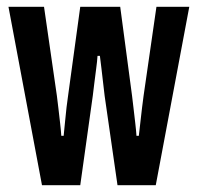

<svg xmlns="http://www.w3.org/2000/svg" viewBox="-20 -547 584 567"><path d="M104 0 5 -527H110L148 -264Q150 -249 152.5 -227Q155 -205 157.5 -183.5Q160 -162 161 -146H168Q170 -164 172 -186.5Q174 -209 176.5 -230Q179 -251 181 -264L217 -527H335L370 -264Q372 -248 374.5 -226Q377 -204 379.5 -183Q382 -162 383 -146H390Q392 -163 394.5 -185.5Q397 -208 399.5 -229Q402 -250 404 -264L442 -527H539L440 0H327L289 -264Q287 -281 284.5 -302.5Q282 -324 279.5 -345.5Q277 -367 275 -382H268Q267 -366 264 -344Q261 -322 258.5 -301Q256 -280 254 -264L217 0Z"/></svg>

Font: Archivo SemiBold ExtraCondensed
Style: Regular
Weight: 600
Width: 2
Version: Version 2.001